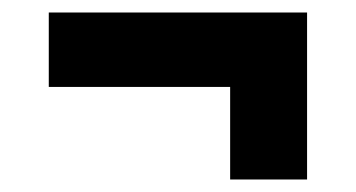

<svg xmlns="http://www.w3.org/2000/svg" viewBox="-20 -399 569 307"><path d="M58 -260V-379H471V-112H348V-260Z"/></svg>

Font: Bricolage Grotesque 12pt Bricolage Grotesque 10pt Regular
Style: Bold
Weight: 700
Designer: Mathieu Triay
Foundry: Atelier Triay
Version: Version 1.001; ttfautohint (v1.8.4.7-5d5b);gftools[0.9.33.de